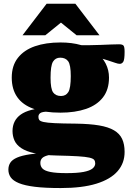

<svg xmlns="http://www.w3.org/2000/svg" viewBox="-20 -736 676 997"><path d="M295.5 240.5Q214 240.5 161.2 234Q108.5 227.5 78.2 215Q48 202.5 35.8 185Q23.5 167.5 23.5 145Q23.5 124 33.8 108.5Q44 93 68.8 82.2Q93.5 71.5 136.8 65Q180 58.5 246 55.5H304.5V61.5Q260.5 63.5 235.2 69Q210 74.5 199.8 84.2Q189.5 94 189.5 110Q189.5 128 201.2 139.8Q213 151.5 242.8 157.2Q272.5 163 325.5 163Q381 163 413.8 156.8Q446.5 150.5 460.5 139Q474.5 127.5 474.5 112.5Q474.5 101.5 469 94.2Q463.5 87 444.2 82.5Q425 78 384.5 75.5Q344 73 274.5 71.5Q205 70 160.2 60Q115.5 50 90.2 33Q65 16 55 -6.8Q45 -29.5 45 -56Q45.5 -111 87.8 -141.2Q130 -171.5 224.5 -177L230 -156.5Q199.5 -156 189.5 -149Q179.5 -142 179.5 -129.5Q179.5 -119.5 184 -113Q188.5 -106.5 206.5 -102.5Q224.5 -98.5 264 -96.5Q303.5 -94.5 373.5 -94Q445.5 -93 494.2 -84.8Q543 -76.5 572.2 -59.2Q601.5 -42 614.2 -14.5Q627 13 627 52Q627.5 110.5 590.8 152.8Q554 195 480.5 217.8Q407 240.5 295.5 240.5ZM294 -151Q211 -151 154.5 -171Q98 -191 69.5 -231.8Q41 -272.5 41 -333Q41 -395 72.8 -435.5Q104.5 -476 161.2 -495.8Q218 -515.5 294 -515.5Q353.5 -515.5 400.2 -502Q447 -488.5 479.5 -463.8Q512 -439 529 -405.5Q546 -372 546 -333Q546 -271 514.8 -230.5Q483.5 -190 426.8 -170.5Q370 -151 294 -151ZM297 -237.5Q322 -237.5 334.8 -258Q347.5 -278.5 347.5 -341Q347.5 -399 334 -417.8Q320.5 -436.5 292.5 -436.5Q268 -436.5 255.2 -415.8Q242.5 -395 242.5 -332.5Q242.5 -274.5 256 -256Q269.5 -237.5 297 -237.5ZM383.5 -458.5 372 -502.5Q405 -501 438.2 -501.2Q471.5 -501.5 501.8 -502.8Q532 -504 557 -505Q582 -506 598 -506Q616 -506 621.5 -499Q627 -492 627 -467.5Q627 -426.5 620.2 -415.5Q613.5 -404.5 601.5 -404.5Q593 -404.5 578 -409.8Q563 -415 538.5 -423Q514 -431 476.2 -440.5Q438.5 -450 383.5 -458.5ZM97 -553 222 -716.5H371.5L496.5 -553H377.5L272 -638.5H321L215.5 -553Z"/></svg>

Font: Newsreader 9pt ExtraBold
Style: Regular
Weight: 800
Designer: Hugues Gentile
Foundry: Production Type
Version: Version 1.003